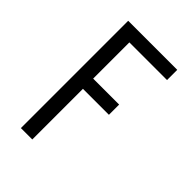

<svg xmlns="http://www.w3.org/2000/svg" viewBox="-215 -617 930 930"><g transform="rotate(45 250.0 -152.5)"><path d="M103 215V-520H439V-450H181V-202H359V-132H181V215Z"/></g></svg>

Font: Iosevka Slab
Style: Regular
Weight: 400
Monospace: yes
Designer: Belleve Invis
Foundry: Belleve Invis
Version: Version 11.2.4; ttfautohint (v1.8.3)